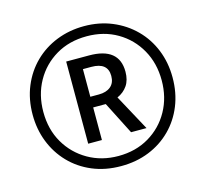

<svg xmlns="http://www.w3.org/2000/svg" viewBox="-105 -895 1042 973"><g transform="rotate(-15 415.5 -408.0)"><path d="M415 -41Q332 -41 264.5 -69.5Q197 -98 148.5 -148.5Q100 -199 74 -265.5Q48 -332 48 -408Q48 -489 76 -556.5Q104 -624 154 -673Q204 -722 271 -748.5Q338 -775 415 -775Q495 -775 562 -747Q629 -719 678.5 -669.5Q728 -620 755 -553Q782 -486 782 -408Q782 -328 755 -261Q728 -194 678.5 -144.5Q629 -95 562 -68Q495 -41 415 -41ZM415 -94Q506 -94 576 -135.5Q646 -177 685.5 -248Q725 -319 725 -408Q725 -498 685 -569Q645 -640 575 -681Q505 -722 415 -722Q323 -722 253 -680.5Q183 -639 143.5 -568Q104 -497 104 -408Q104 -316 145 -245.5Q186 -175 256.5 -134.5Q327 -94 415 -94ZM282 -194V-625H402Q559 -625 559 -498Q559 -454 539.5 -425.5Q520 -397 486 -382L588 -194H507L420 -365H354V-194ZM399 -421Q438 -421 461 -440Q484 -459 484 -496Q484 -566 398 -566H354V-421Z"/></g></svg>

Font: Noto Sans Tamil UI Condensed
Style: Regular
Weight: 400
Width: 3
Designer: Jelle Bosma - Monotype Design Team
Foundry: Monotype Imaging Inc.
Version: Version 2.004; ttfautohint (v1.8.4.7-5d5b)